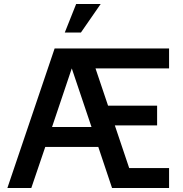

<svg xmlns="http://www.w3.org/2000/svg" viewBox="-20 -943 916 963"><path d="M17 0H137L207 -206H473L542 0H828V-100H628L556 -314H768V-413H522L459 -600H828V-700H254ZM305 -780H386L485 -923H362ZM241 -306 340 -600 439 -306Z"/></svg>

Font: Uncut Sans Semibold
Style: Regular
Weight: 600
Designer: Kasper Nordkvist
Foundry: UNCUT.wtf
Version: Version 1.304;Glyphs 3.2 (3246)